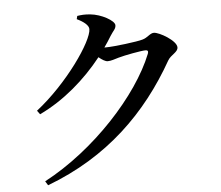

<svg xmlns="http://www.w3.org/2000/svg" viewBox="-56 -847 1113 965"><g transform="rotate(-5 500.0 -364.0)"><path d="M135 34 148 55C456 -61 661 -265 804 -517C820 -545 856 -554 856 -579C856 -613 771 -662 744 -662C724 -662 711 -640 684 -633C658 -625 539 -610 498 -610H490C503 -628 515 -647 526 -665C542 -691 555 -698 555 -717C555 -740 489 -777 434 -782C406 -785 387 -783 368 -780L364 -764C398 -748 423 -728 423 -709C423 -648 284 -447 125 -323L139 -304C263 -363 372 -458 456 -564C473 -550 489 -540 501 -540C518 -540 536 -547 557 -553C588 -562 673 -578 695 -578C705 -578 710 -573 705 -560C624 -356 390 -101 135 34Z"/></g></svg>

Font: Noto Serif CJK HK SemiBold
Style: Regular
Weight: 600
Designer: Ryoko NISHIZUKA 西塚涼子 (kana & ideographs); Frank Grießhammer (Latin, Greek & Cyrillic); Wenlong ZHANG 张文龙 (bopomofo); San
Foundry: Adobe
Version: Version 2.001;hotconv 1.1.0;makeotfexe 2.6.0